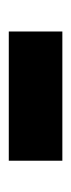

<svg xmlns="http://www.w3.org/2000/svg" viewBox="121 -508 165 448"><g transform="rotate(-90 204.0 -283.5)"><path d="M53.5 -221V-346H355V-221Z"/></g></svg>

Font: Encode Sans Semi Condensed
Style: Bold
Weight: 700
Width: 4
Designer: Multiple Designers
Foundry: Impallari Type
Version: Version 2.000